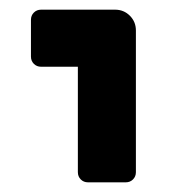

<svg xmlns="http://www.w3.org/2000/svg" viewBox="-20 -606 361 397"><path d="M141 -250V-468H65Q56 -468 50 -474Q44 -480 44 -489V-565Q44 -574 50 -580Q56 -586 65 -586H218Q236 -586 248.5 -573.5Q261 -561 261 -543V-250Q261 -241 255 -235Q249 -229 240 -229H162Q153 -229 147 -235Q141 -241 141 -250Z"/></svg>

Font: Miriam Libre
Style: Bold
Weight: 700
Designer: Michal Sahar
Foundry: Hagilda
Version: Version 1.001